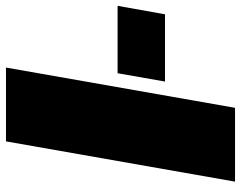

<svg xmlns="http://www.w3.org/2000/svg" viewBox="-104 -722 825 658"><g transform="rotate(-90 309.0 -392.5)"><path d="M16 0H269L407 -785H154ZM387.5 -402.5 359 -240H589.5L618.5 -402.5Z"/></g></svg>

Font: Anybody Expanded Black
Style: Italic
Weight: 900
Width: 7
Italic angle: -10°
Version: Version 1.113;gftools[0.9.25]